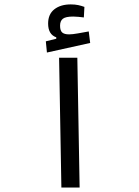

<svg xmlns="http://www.w3.org/2000/svg" viewBox="-20 -843 626 863"><path d="M255.9 0 245.6 -583.5H327.6L337.9 0ZM190.9 -606.9 186 -657.2 232.9 -668.9V-675.3Q196.3 -688 196.3 -737.3Q196.3 -779.3 224.4 -801.3Q252.4 -823.2 297.9 -823.2Q316.9 -823.2 331.5 -820.1Q346.2 -816.9 359.4 -812L356.9 -764.6Q345.2 -766.1 332.8 -767.3Q320.3 -768.6 309.1 -768.6Q275.4 -768.6 262.7 -758.8Q250 -749 250 -727.5Q250 -705.1 259.8 -696.8Q269.5 -688.5 290.5 -688.5Q305.7 -688.5 331.1 -693.1Q356.4 -697.8 378.9 -701.7L385.3 -649.9Z"/></svg>

Font: Cascadia Mono NF SemiLight
Style: Regular
Weight: 350
Monospace: yes
Designer: Aaron Bell
Foundry: Saja Typeworks
Version: Version 2404.023; ttfautohint (v1.8.4)